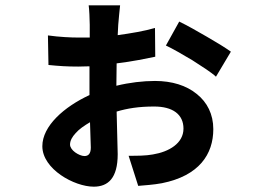

<svg xmlns="http://www.w3.org/2000/svg" viewBox="-20 -647 980 721"><path d="M702 -421C738 -398 774 -375 791 -359L847 -453C826 -468 792 -489 757 -509C721 -530 682 -552 653 -566L603 -476C627 -465 665 -443 702 -421ZM262 -75C251 -83 243 -94 243 -104C243 -119 251 -133 264 -147C277 -162 296 -175 318 -188L321 -93C321 -70 312 -61 297 -61C287 -61 273 -67 262 -75ZM719 -294C680 -326 626 -343 562 -343C517 -343 466 -337 417 -325L418 -409C477 -416 529 -427 563 -434L562 -542C521 -530 472 -522 422 -515L424 -554C425 -573 430 -614 431 -627H313C315 -615 317 -573 317 -554V-506H274C246 -506 203 -508 160 -514L162 -403C202 -399 231 -397 274 -397L316 -398V-320V-290C221 -246 139 -174 139 -98C139 -12 259 54 332 54C386 54 422 22 422 -68L420 -147L418 -228C458 -240 501 -247 559 -247C628 -247 669 -218 669 -164C669 -109 615 -77 554 -67C527 -62 496 -62 463 -62L499 51C521 49 556 47 588 41C728 13 781 -68 781 -162C781 -218 758 -263 719 -294Z"/></svg>

Font: GenSekiGothic2 TW B
Style: Regular
Weight: 700
Version: Version 2.100;PS 2.1;hotconv 16.6.51;makeotf.lib2.5.65220 DE